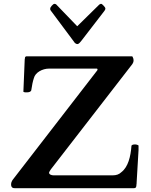

<svg xmlns="http://www.w3.org/2000/svg" viewBox="-20 -982 789 1002"><path d="M56 0H679C690.1 0 692 -7.3 692 -18C693 -22 693 -26 693 -29L703 -199V-222C703 -225.2 692.8 -226.6 690 -228H680C675.5 -228 670.7 -226.7 668 -224C667 -224 666 -222 666 -220C661.8 -164.8 648.6 -110.6 614 -84C602 -72 587 -67 569 -67H259C248.9 -67 236 -71.4 236 -81C236 -84.2 245.4 -98.4 246 -99L671 -648C675 -654 677 -660 677 -667C677 -669 677 -671 676 -674C676 -676 676 -678 674 -680C674 -683 672 -685 672 -686C670 -687 670 -688 669 -688H117C112 -686.3 110 -684 110 -677C109 -674 109 -673 109 -672L102 -503C103 -502 104 -502 105 -502C106 -501 108 -501 110 -500H120C130.3 -500 140.6 -502.9 143 -510C147.3 -538.5 150.7 -556.2 157 -575C164.1 -603.5 201.1 -624 236 -624H486C488 -623 489 -622 489 -619C489 -617 488 -615 487 -614L45 -42C41.7 -37 38 -28.6 38 -21V-15C39 -12 40 -10 40 -8C43.6 -2.6 47.5 0 56 0ZM497 -957 383 -845 275 -957C273.4 -960.1 267.7 -962 264 -962C258.4 -962 253.9 -954.6 250 -952C246.4 -947.2 242 -942.4 242 -937C242 -929 243.3 -929.5 247 -924L367 -763C368.5 -758.5 377.7 -752 383 -752C392.6 -752 397.8 -761.8 403 -767L524 -924C528 -929 530 -933 530 -937C530 -942.7 524.4 -947.4 521 -952C517.1 -954.6 512.7 -962 508 -962C506 -962 504 -962 502 -960C500 -960 498 -958 497 -957Z"/></svg>

Font: fbb
Style: Bold
Weight: 400
Designer: David J. Perry, Michael Sharpe
Version: Version 1.045